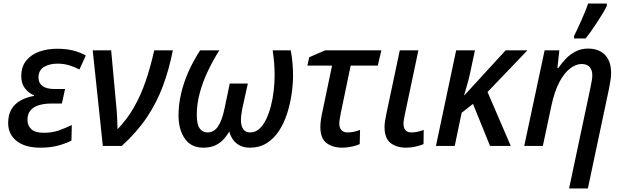

<svg xmlns="http://www.w3.org/2000/svg" viewBox="-20 -823 3513 1083"><path d="M208 10Q121 10 73.5 -28Q26 -66 26 -129Q26 -176 45 -207.5Q64 -239 97.5 -257Q131 -275 172 -282V-285Q142 -298 121 -324.5Q100 -351 100 -392Q100 -448 129 -482.5Q158 -517 203.5 -532.5Q249 -548 301 -548Q354 -548 393 -538Q432 -528 464 -510L428 -431Q404 -444 372.5 -454Q341 -464 305 -464Q259 -464 228 -445.5Q197 -427 197 -384Q197 -356 219 -338.5Q241 -321 287 -321H347L329 -239H269Q231 -239 200.5 -230Q170 -221 152.5 -201Q135 -181 135 -147Q135 -115 156.5 -94.5Q178 -74 227 -74Q275 -74 314 -88Q353 -102 385 -118L383 -30Q355 -15 310.5 -2.5Q266 10 208 10Z M560 0 503 -539H607L635 -234Q639 -198 640.5 -162.5Q642 -127 643 -94Q697 -150 735.5 -217.5Q774 -285 801.5 -365Q829 -445 850 -539H955Q934 -432 899 -338Q864 -244 808 -160.5Q752 -77 667 0Z M1127 10Q1058 10 1022.5 -41Q987 -92 987 -172Q987 -233 1001.5 -295.5Q1016 -358 1043.5 -419.5Q1071 -481 1109 -539H1217Q1183 -485 1154 -425Q1125 -365 1107.5 -301.5Q1090 -238 1090 -175Q1090 -121 1106.5 -98.5Q1123 -76 1150 -76Q1187 -76 1209.5 -109.5Q1232 -143 1245 -204L1276 -352H1378L1347 -212Q1345 -200 1343 -188Q1341 -176 1340 -165Q1339 -154 1339 -146Q1339 -113 1352 -94.5Q1365 -76 1391 -76Q1420 -76 1442.5 -96Q1465 -116 1481 -149.5Q1497 -183 1508 -225Q1519 -267 1524 -312Q1529 -357 1529 -398Q1529 -437 1526 -472Q1523 -507 1518 -539H1620Q1626 -508 1629.5 -470.5Q1633 -433 1633 -398Q1633 -347 1624.5 -290Q1616 -233 1598.5 -179.5Q1581 -126 1552.5 -83Q1524 -40 1483.5 -15Q1443 10 1389 10Q1358 10 1334.5 -1.5Q1311 -13 1296 -33Q1281 -53 1273 -81Q1256 -52 1235.5 -31.5Q1215 -11 1188 -0.5Q1161 10 1127 10Z M1912 10Q1857 10 1822 -16Q1787 -42 1787 -108Q1787 -124 1790 -146Q1793 -168 1798 -190L1853 -453H1714L1724 -500L1814 -539H2131L2111 -453H1958L1903 -189Q1899 -170 1896.5 -153.5Q1894 -137 1894 -124Q1894 -103 1905.5 -89.5Q1917 -76 1940 -76Q1958 -76 1974.5 -79.5Q1991 -83 2011 -90L2009 -10Q1994 -3 1966.5 3.5Q1939 10 1912 10Z M2271 10Q2218 10 2183.5 -16Q2149 -42 2149 -108Q2149 -123 2152 -141Q2155 -159 2160 -184L2235 -539H2340L2264 -179Q2261 -165 2258.5 -151Q2256 -137 2256 -125Q2256 -103 2266.5 -89.5Q2277 -76 2300 -76Q2318 -76 2334 -79.5Q2350 -83 2370 -90L2369 -10Q2353 -3 2326 3.5Q2299 10 2271 10Z M2439 0 2553 -539H2659L2631 -408Q2624 -375 2614 -341.5Q2604 -308 2598 -286H2600L2832 -539H2955L2730 -304L2861 0H2744L2648 -237L2584 -187L2545 0Z M3311 -331Q3315 -352 3318 -368Q3321 -384 3321 -398Q3321 -428 3306 -445Q3291 -462 3260 -462Q3229 -462 3196 -437Q3163 -412 3135.5 -360.5Q3108 -309 3091 -230L3042 0H2937L3052 -539H3135L3124 -439H3129Q3148 -467 3172 -492Q3196 -517 3227.5 -533Q3259 -549 3297 -549Q3338 -549 3367 -533Q3396 -517 3411.5 -486.5Q3427 -456 3427 -412Q3427 -389 3423 -366Q3419 -343 3415 -322L3296 240H3190ZM3218 -620Q3227 -638 3238 -661.5Q3249 -685 3260 -710Q3271 -735 3281 -759Q3291 -783 3297 -803H3403V-790Q3395 -773 3381.5 -750.5Q3368 -728 3351.5 -702.5Q3335 -677 3317.5 -652Q3300 -627 3283 -606H3218Z"/></svg>

Font: Noto Sans Display Medium
Style: Italic
Weight: 500
Italic angle: -12°
Designer: Monotype Design Team
Foundry: Monotype Imaging Inc.
Version: Version 2.003